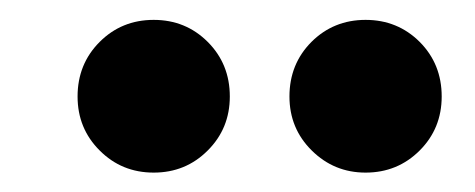

<svg xmlns="http://www.w3.org/2000/svg" viewBox="-20 -804 490 198"><path d="M60 -704.5Q60 -738 82.8 -760.8Q105.5 -783.5 138.5 -783.5Q171.5 -783.5 194.2 -760.8Q217 -738 217 -704.5Q217 -671.5 194.2 -648.8Q171.5 -626 138.5 -626Q105.5 -626 82.8 -648.8Q60 -671.5 60 -704.5ZM357 -626Q324.5 -626 301.5 -648.8Q278.5 -671.5 278.5 -704.5Q278.5 -738 301.2 -760.8Q324 -783.5 357 -783.5Q390 -783.5 412.8 -760.8Q435.5 -738 435.5 -704.5Q435.5 -671.5 412.8 -648.8Q390 -626 357 -626Z"/></svg>

Font: League Mono Condensed
Style: Bold
Weight: 700
Width: 1
Designer: Tyler Finck
Foundry: The League of Moveable Type / Tyler Finck
Version: Version 2.210